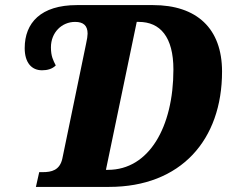

<svg xmlns="http://www.w3.org/2000/svg" viewBox="-20 -734 892 754"><path d="M121 0H408C691 0 852 -185 852 -453C852 -623 752 -714 581 -714H282C140 -714 77 -644 77 -545C77 -488 104 -458 145 -458C166 -458 185 -463 199 -477C189 -497 180 -513 180 -548C180 -607 223 -648 275 -648C308 -648 324 -633 324 -602C324 -594 322 -579 318 -562L225 -112C215 -65 182 -58 148 -58H134ZM404 -67H396L517 -648H525C609 -648 661 -589 661 -461C661 -235 565 -67 404 -67Z"/></svg>

Font: Noto Serif Condensed Black
Style: Italic
Weight: 900
Width: 3
Italic angle: -12°
Designer: Monotype Design Team
Foundry: Monotype Imaging Inc.
Version: Version 2.013